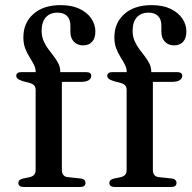

<svg xmlns="http://www.w3.org/2000/svg" viewBox="-20 -748 768 768"><path d="M227.5 -68Q227.5 -55.5 233.5 -48Q239.5 -40.5 251.5 -39.5L302.5 -34Q312.5 -33 317.2 -28.2Q322 -23.5 322 -16.5Q322 0 300 0H74.5Q64.5 0 59 -4.2Q53.5 -8.5 53.5 -16Q53.5 -23 58 -27.2Q62.5 -31.5 72.5 -34L97.5 -39Q110.5 -42 116.5 -48.8Q122.5 -55.5 122.5 -67.5V-388.5Q122.5 -398.5 117.8 -405Q113 -411.5 99.5 -416L71 -423.5Q55.5 -428.5 50.2 -433.5Q45 -438.5 45 -444.5Q45 -451.5 50 -455.5Q55 -459.5 65 -459.5H147L123 -442V-458.5Q123 -475 115.5 -489.5Q108 -504 98 -519.8Q88 -535.5 80.8 -554.5Q73.5 -573.5 73.5 -599Q73.5 -656.5 113.5 -692Q153.5 -727.5 222.5 -727.5Q267 -727.5 298 -712.8Q329 -698 345.2 -674Q361.5 -650 361.5 -622Q361.5 -594.5 348 -580.5Q334.5 -566.5 312.5 -566.5Q289.5 -566.5 275.5 -581.2Q261.5 -596 261.5 -621V-645.5Q261.5 -671 248 -684.2Q234.5 -697.5 209.5 -697.5Q179 -697 162.8 -678.2Q146.5 -659.5 146.5 -624.5Q146.5 -603 154 -585.2Q161.5 -567.5 172.8 -552.2Q184 -537 195 -523Q206 -509 213.5 -494Q221 -479 221 -461.5V-441L207.5 -459.5H324.5Q334.5 -459.5 339.8 -455.8Q345 -452 345 -444.5Q345 -434 334.8 -427.2Q324.5 -420.5 302.5 -420.5H227.5ZM591.5 -68Q591.5 -55.5 597.5 -48Q603.5 -40.5 615.5 -39.5L666.5 -34Q676.5 -33 681.2 -28.2Q686 -23.5 686 -16.5Q686 0 664 0H438.5Q428.5 0 423 -4.2Q417.5 -8.5 417.5 -16Q417.5 -23 422 -27.2Q426.5 -31.5 436.5 -34L461.5 -39Q474.5 -42 480.5 -48.8Q486.5 -55.5 486.5 -67.5V-388.5Q486.5 -398.5 481.8 -405Q477 -411.5 463.5 -416L435 -423.5Q419.5 -428.5 414.2 -433.5Q409 -438.5 409 -444.5Q409 -451.5 414 -455.5Q419 -459.5 429 -459.5H511L487 -442V-458.5Q487 -475 479.5 -489.5Q472 -504 462 -519.8Q452 -535.5 444.8 -554.5Q437.5 -573.5 437.5 -599Q437.5 -656.5 477.5 -692Q517.5 -727.5 586.5 -727.5Q631 -727.5 662 -712.8Q693 -698 709.2 -674Q725.5 -650 725.5 -622Q725.5 -594.5 712 -580.5Q698.5 -566.5 676.5 -566.5Q653.5 -566.5 639.5 -581.2Q625.5 -596 625.5 -621V-645.5Q625.5 -671 612 -684.2Q598.5 -697.5 573.5 -697.5Q543 -697 526.8 -678.2Q510.5 -659.5 510.5 -624.5Q510.5 -603 518 -585.2Q525.5 -567.5 536.8 -552.2Q548 -537 559 -523Q570 -509 577.5 -494Q585 -479 585 -461.5V-441L571.5 -459.5H688.5Q698.5 -459.5 703.8 -455.8Q709 -452 709 -444.5Q709 -434 698.8 -427.2Q688.5 -420.5 666.5 -420.5H591.5Z"/></svg>

Font: Fraunces 17pt
Style: Regular
Weight: 400
Version: Version 1.000;[b76b70a41]